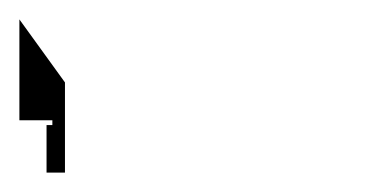

<svg xmlns="http://www.w3.org/2000/svg" viewBox="-67 -85 395 198"><path d="M0 0V93H-19V44H-13V39H-47V-65Z"/></svg>

Font: Hussar Techniczny
Style: Bold 
Weight: 700
Foundry: Cannot Into Space Fonts
Version: Version 0.77